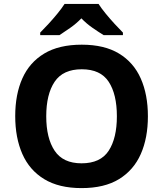

<svg xmlns="http://www.w3.org/2000/svg" viewBox="-20 -954 836 984"><path d="M738 -358Q738 -247 701.5 -164.5Q665 -82 590 -36Q515 10 398 10Q282 10 206.5 -36Q131 -82 94.5 -165Q58 -248 58 -359Q58 -470 94.5 -552Q131 -634 206.5 -679.5Q282 -725 399 -725Q515 -725 590 -679.5Q665 -634 701.5 -551.5Q738 -469 738 -358ZM217 -358Q217 -246 260 -181.5Q303 -117 398 -117Q495 -117 537 -181.5Q579 -246 579 -358Q579 -471 537 -535Q495 -599 399 -599Q303 -599 260 -535Q217 -471 217 -358ZM485 -934Q499 -912 521.5 -884.5Q544 -857 568 -831Q592 -805 610 -787V-774H511Q485 -790 454 -811.5Q423 -833 397 -860Q371 -833 341 -812Q311 -791 285 -774H186V-787Q205 -806 228.5 -831.5Q252 -857 274.5 -884.5Q297 -912 311 -934Z"/></svg>

Font: Noto Sans Balinese
Style: Regular
Weight: 400
Designer: Aditya Bayu, David Williams
Foundry: David Williams
Version: Version 2.003